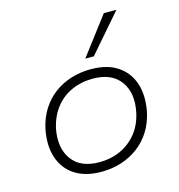

<svg xmlns="http://www.w3.org/2000/svg" viewBox="-112 -851 892 957"><g transform="rotate(-15 334.5 -372.5)"><path d="M296 8Q212 8 158 -27.5Q104 -63 83.5 -126.5Q63 -190 80 -273Q92 -327 119 -369.5Q146 -412 185 -441Q224 -470 272 -485Q320 -500 374 -500Q458 -500 511.5 -464.5Q565 -429 585.5 -366.5Q606 -304 590 -221Q578 -166 551 -123.5Q524 -81 485 -52Q446 -23 398 -7.5Q350 8 296 8ZM297 -41Q358 -41 407.5 -64Q457 -87 491 -129.5Q525 -172 538 -233Q558 -330 513.5 -391Q469 -452 371 -452Q312 -452 262 -429.5Q212 -407 178.5 -364Q145 -321 131 -261Q112 -163 156 -102Q200 -41 297 -41ZM362 -558 510 -753H575L406 -558Z"/></g></svg>

Font: Nunito Sans 7pt SemiExpanded ExtraLight
Style: Italic
Weight: 250
Width: 6
Italic angle: -9°
Designer: Vernon Adams
Foundry: Vernon Adams
Version: Version 3.101;gftools[0.9.27]